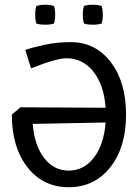

<svg xmlns="http://www.w3.org/2000/svg" viewBox="-20 -782 580 807"><path d="M333 -683.1Q328.1 -697.8 328.1 -720.2Q328.1 -742.2 333 -756.8Q349.1 -762.2 370.1 -762.2Q391.1 -762.2 407.2 -756.8Q412.1 -742.2 412.1 -720.2Q412.1 -697.8 407.2 -683.1Q392.6 -678.2 370.1 -678.2Q347.7 -678.2 333 -683.1ZM132.8 -683.1Q127.9 -697.8 127.9 -720.2Q127.9 -742.2 132.8 -756.8Q148.9 -762.2 169.9 -762.2Q190.9 -762.2 207 -756.8Q211.9 -742.2 211.9 -720.2Q211.9 -697.8 207 -683.1Q192.4 -678.2 169.9 -678.2Q147.5 -678.2 132.8 -683.1ZM86.4 -571.8Q109.4 -581.1 164.3 -593Q219.2 -605 276.9 -605Q381.3 -605 445.6 -521Q509.8 -437 509.8 -299.8Q509.8 -162.6 443.4 -78.9Q377 4.9 269 4.9Q161.1 4.9 95.5 -78.9Q29.8 -162.6 29.8 -299.8V-300.8L66.4 -331.1Q126 -331.1 245.1 -330.1Q364.3 -329.1 423.8 -329.1Q417.5 -423.8 372.8 -480.5Q328.1 -537.1 259.8 -537.1Q216.8 -537.1 110.4 -494.6ZM117.7 -261.2Q124.5 -171.4 165.3 -118.2Q206.1 -64.9 268.6 -64.9Q333 -64.9 375 -119.9Q417 -174.8 423.8 -267.1Z"/></svg>

Font: Nikodecs
Style: Medium
Weight: 500
Version: Version 0.29